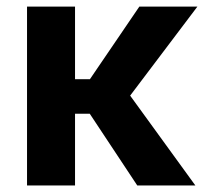

<svg xmlns="http://www.w3.org/2000/svg" viewBox="-20 -566 626 586"><path d="M209 0H62.5V-545.9H209ZM335.4 -218.8H171.4V-324.2H254.4L405.3 -545.9H582.5ZM250.5 -224.1 361.8 -295.4 576.2 0H398.9Z"/></svg>

Font: Inter RS Variable
Style: Regular
Weight: 400
Designer: Rasmus Andersson (customised by Maria Ramos and Noel Pretorius)
Foundry: rsms
Version: Version 3.001;Glyphs 3.2.3 (3260)